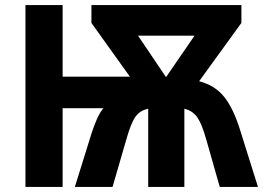

<svg xmlns="http://www.w3.org/2000/svg" viewBox="-20 -734 1047 754"><path d="M928 -714V-644L762 -415Q824 -399 860.5 -353.5Q897 -308 924 -220L993 0H843L790 -186Q773 -247 755 -273Q737 -299 704 -307V0H562V-307Q529 -300 511.5 -275Q494 -250 476 -186L422 0H274L340 -212Q349 -239 360 -265Q371 -291 386 -309H226V0H80V-714H226V-433H490L339 -644V-714ZM744 -594H522L632 -431Z"/></svg>

Font: Noto Sans SemiCondensed
Style: Bold
Weight: 700
Width: 4
Designer: Monotype Design Team
Foundry: Monotype Imaging Inc.
Version: Version 2.013; ttfautohint (v1.8.4.7-5d5b)